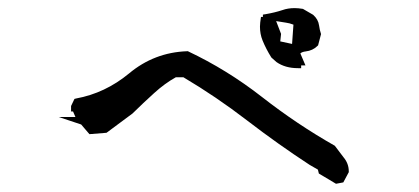

<svg xmlns="http://www.w3.org/2000/svg" viewBox="-20 -669 1040 476"><path d="M156.2 -392.6V-406.2L164.6 -423.8L168.5 -424.8Q240.7 -438 299.8 -486.8Q362.3 -539.1 443.8 -542H445.8Q543 -496.1 629.6 -428.5Q716.3 -360.8 810.1 -307.6Q820.8 -293 831.5 -279.3Q844.7 -263.7 844.7 -244.1V-242.2L831.1 -216.8L813 -213.4L770.5 -238.8L768.1 -248.5L747.6 -260.3Q668.5 -312 592.3 -370.6Q516.1 -429.2 434.6 -477.5H416Q388.7 -462.4 362.1 -438.2Q335.4 -414.1 308.6 -387.7L244.1 -339.8L201.7 -336.4L181.2 -360.4L125.5 -378.9H167L161.1 -392.6ZM718.8 -500Q687 -500 665.5 -515.1Q659.7 -520 652.8 -526.4Q639.6 -547.4 630.9 -568.8Q624.5 -584.5 624.5 -603Q624.5 -611.3 627 -627H631.8V-632.8L638.2 -633.8Q661.1 -637.7 680.2 -644Q693.8 -648.9 710.4 -648.9Q719.2 -648.9 731 -647L756.3 -632.3Q769 -621.1 771 -606Q772.5 -594.7 775.9 -584.5L768.6 -556.6L767.1 -555.2Q755.4 -543.5 737.8 -541.5Q729 -540.5 724.6 -536.6L737.3 -506.8H726.6V-500ZM674.8 -566.4 704.1 -560.1 707.5 -607.9Q697.3 -611.8 689 -612.8Q675.3 -614.7 664.6 -616.7L676.8 -585Z"/></svg>

Font: Bakudai
Style: Bold
Weight: 700
Version: Version 1.48